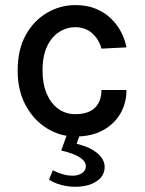

<svg xmlns="http://www.w3.org/2000/svg" viewBox="-20 -524 570 756"><path d="M49.5 0ZM277 13.5Q217 13.5 165 -18.5Q113 -50.5 81.2 -109Q49.5 -167.5 49.5 -246Q49.5 -328.5 81.2 -385.8Q113 -443 165 -473.5Q217 -504 277 -504Q321.5 -504 356 -490Q390.5 -476 415.5 -452.5Q440.5 -429 456.2 -399Q472 -369 478 -337.5L379.5 -332.5Q369 -370.5 342 -393.8Q315 -417 276 -417Q243 -417 213.5 -398.5Q184 -380 165.8 -342.2Q147.5 -304.5 147.5 -246Q147.5 -192.5 164.5 -153.8Q181.5 -115 210.5 -94.8Q239.5 -74.5 276 -74.5Q328 -74.5 353.8 -99.8Q379.5 -125 379.5 -169.5H478Q478 -118 453.8 -76.5Q429.5 -35 384.8 -10.8Q340 13.5 277 13.5ZM281.5 42Q311.5 49.5 333.5 60Q364 75.5 378.8 95.2Q393.5 115 392 138Q389.5 167.5 366.8 185.2Q344 203 310 208.8Q276 214.5 239.2 208.2Q202.5 202 173 183.5L188 146.5Q224.5 164.5 253 167.2Q281.5 170 299 160.2Q316.5 150.5 318 133Q319 117 305.8 104.8Q292.5 92.5 270 83.5Q247.5 74.5 221 68.5L258.5 -34L307.5 -28.5Z"/></svg>

Font: Betinya Sans Medium
Style: Regular
Weight: 500
Designer: Jonathan Pinhorn
Version: Version 2.001;December 9, 2019;FontCreator 12.0.0.2547 64-bi